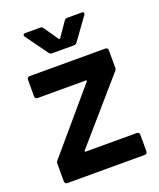

<svg xmlns="http://www.w3.org/2000/svg" viewBox="-132 -782 718 865"><g transform="rotate(-20 227.5 -350.0)"><path d="M28 -12V-97Q28 -106 33 -111L279 -400Q284 -406 276 -406H45Q40 -406 36.5 -409.5Q33 -413 33 -418V-499Q33 -504 36.5 -507.5Q40 -511 45 -511H409Q414 -511 417.5 -507.5Q421 -504 421 -499V-414Q421 -406 415 -400L164 -111Q160 -105 167 -105H412Q417 -105 420.5 -101.5Q424 -98 424 -93V-12Q424 -7 420.5 -3.5Q417 0 412 0H40Q35 0 31.5 -3.5Q28 -7 28 -12ZM83 -692Q83 -700 94 -700H165Q174 -700 179 -692L226 -624Q228 -622 230 -622Q232 -622 233 -624L280 -692Q285 -700 294 -700H364Q374 -700 374 -693Q374 -690 371 -685L295 -580Q290 -573 281 -573H176Q167 -573 162 -580L86 -685Q83 -690 83 -692Z"/></g></svg>

Font: Amber EN SemiBold
Style: Regular
Weight: 600
Designer: Jeremy Tribby
Foundry: Tribby Type
Version: Version 1.408 November 24, 2021